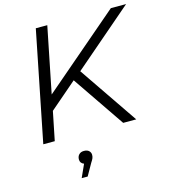

<svg xmlns="http://www.w3.org/2000/svg" viewBox="-136 -809 1048 1179"><g transform="rotate(-15 388.0 -219.0)"><path d="M62 0 202 -700H275L191 -282L679 -700H776L398 -375H397L653 0H570L344 -331L172 -183L135 0ZM236 262 273 180Q249 171 249 147Q249 128 260.5 116Q272 104 292 104Q313 104 324 114.5Q335 125 335 140Q335 152 331 161.5Q327 171 317 186L274 262Z"/></g></svg>

Font: Montserrat
Style: Italic
Weight: 400
Italic angle: -11.3°
Designer: Julieta Ulanovsky
Foundry: Julieta Ulanovsky
Version: Version 9.000; ttfautohint (v1.8.4.7-5d5b)